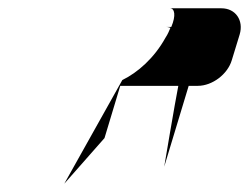

<svg xmlns="http://www.w3.org/2000/svg" viewBox="-20 -777 601 463"><path d="M135 -334 232 -444 270 -570H410C402 -530 376 -375 376 -375L435 -570H457C492 -570 529 -598 539 -632L558 -694C568 -728 548 -757 514 -757H390C401 -757 405 -740 393 -712H381C385 -712 387 -711 391 -710C388 -703 385 -695 379 -686C352 -637 312 -602 275 -584Z"/></svg>

Font: bitstorm
Style: obl
Weight: 400
Version: Version 0.2